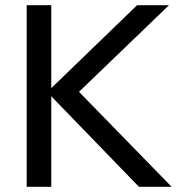

<svg xmlns="http://www.w3.org/2000/svg" viewBox="-20 -714 706 734"><path d="M511 0H636L282 -363L626 -694H504L176 -377V-694H82V0H176V-346Z"/></svg>

Font: MV Cash
Style: Regular
Weight: 400
Designer: Rodrigo Fuenzalida
Foundry: fragTYPE
Version: Version 1.100;Glyphs 3.1.2 (3151)